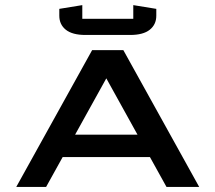

<svg xmlns="http://www.w3.org/2000/svg" viewBox="-20 -734 846 754"><path d="M593.8 -699.2V-672.4Q593.8 -637.7 568.1 -617.2Q542.5 -596.7 491.2 -596.7H315.4Q264.2 -596.7 238.5 -617.2Q212.9 -637.7 212.9 -672.4V-699.2L303.2 -713.9V-660.2H503.4V-713.9ZM464.4 -537.1 762.2 0H633.8L568.8 -117.2H226.1L161.1 0H43.9L341.8 -537.1ZM274.9 -205.1H520L397.5 -426.3Z"/></svg>

Font: Squarish Sans CT
Style: RegularSC
Weight: 400
Version: Version 0.9